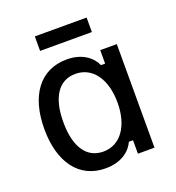

<svg xmlns="http://www.w3.org/2000/svg" viewBox="-124 -759 798 871"><g transform="rotate(-20 275.0 -324.0)"><path d="M390.8 -590V-660H140.8V-590ZM239.2 12.5C315.8 12.5 360.8 -25 378.3 -65H398.3V0H478.3V-500H398.3V-435H378.3C360.8 -475 315.8 -512.5 240.8 -512.5C110 -512.5 37.5 -409.2 37.5 -250C37.5 -90 110.8 12.5 239.2 12.5ZM255 -62.5C174.2 -62.5 129.2 -130.8 129.2 -250C129.2 -369.2 174.2 -437.5 255 -437.5C338.3 -437.5 390.8 -362.5 390.8 -250C390.8 -137.5 338.3 -62.5 255 -62.5Z"/></g></svg>

Font: Familjen Grotesk
Style: Regular
Weight: 400
Designer: Anders Wikstroem, Jonas Baeckman, Matilda Gysing, Kristian Moeller
Foundry: Familjen STHLM AB
Version: Version 2.000